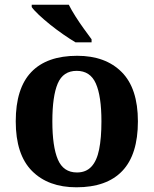

<svg xmlns="http://www.w3.org/2000/svg" viewBox="-20 -786 654 816"><path d="M304.9 10Q184.8 10 115.8 -59.6Q46.9 -129.2 46.9 -270.2Q46.9 -410.7 113 -479.8Q179.2 -548.9 308.1 -548.9Q428.2 -548.9 497.1 -479.8Q566.1 -410.7 566.1 -270.2Q566.1 -129.2 499.9 -59.6Q433.8 10 304.9 10ZM307 -53Q345.4 -53 368.4 -77.7Q391.5 -102.3 401.3 -150.9Q411.1 -199.6 411.1 -270.2Q411.1 -377.5 387.3 -431.2Q363.5 -484.9 305.9 -484.9Q248.4 -484.9 225.4 -431.2Q202.5 -377.5 202.5 -270.3Q202.5 -163.1 225.9 -108.1Q249.4 -53 307 -53ZM301 -606Q277.5 -620 249.3 -639.5Q221.1 -659 193.6 -681Q166.2 -703 145 -723Q123.8 -743 114.8 -756V-766H272.3Q283.3 -744 300.4 -717Q317.5 -690 336.3 -664Q355.2 -638 369.2 -619V-606Z"/></svg>

Font: Noto Serif Sinhala
Style: Regular
Weight: 400
Designer: Jelle Bosma - Monotype Design Team
Foundry: Monotype Imaging Inc.
Version: Version 2.006